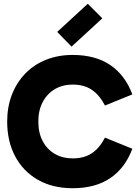

<svg xmlns="http://www.w3.org/2000/svg" viewBox="-20 -984 731 1017"><path d="M365 13Q258 13 180 -32Q102 -77 60 -156.5Q18 -236 18 -340Q18 -418 43 -482.5Q68 -547 114 -594.5Q160 -642 224 -667.5Q288 -693 365 -693Q485 -693 564 -639.5Q643 -586 681 -484L536 -425Q507 -481 466 -508.5Q425 -536 365 -536Q312 -536 271 -512Q230 -488 206.5 -444Q183 -400 183 -340Q183 -280 206.5 -236Q230 -192 271 -168.5Q312 -145 365 -145Q425 -145 466 -172Q507 -199 536 -255L681 -196Q643 -94 564 -40.5Q485 13 365 13ZM359 -737 283 -815 445 -964 522 -887Z"/></svg>

Font: Gabarito ExtraBold
Style: Regular
Weight: 800
Designer: Leandro Assis / Alvaro Franca / Felipe Casaprima
Foundry: Naipe Foundry
Version: Version 1.000